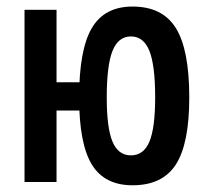

<svg xmlns="http://www.w3.org/2000/svg" viewBox="-20 -547 626 577"><path d="M378.4 9.8Q293.9 9.8 255.9 -52.7Q217.8 -115.2 217.8 -253.9Q217.8 -397.9 255.9 -462.6Q293.9 -527.3 378.4 -527.3Q468.3 -527.3 508.5 -462.6Q548.8 -397.9 548.8 -253.9Q548.8 -115.2 508.5 -52.7Q468.3 9.8 378.4 9.8ZM53.7 0V-517.6H149.9V0ZM88.9 -214.8V-299.8H250.5V-214.8ZM373.5 -80.1Q411.6 -80.1 429 -121.3Q446.3 -162.6 446.3 -253.9Q446.3 -350.6 429 -394Q411.6 -437.5 373.5 -437.5Q335.4 -437.5 318.1 -394Q300.8 -350.6 300.8 -253.9Q300.8 -162.6 318.1 -121.3Q335.4 -80.1 373.5 -80.1Z"/></svg>

Font: Cascadia Mono
Style: Regular
Weight: 400
Monospace: yes
Designer: Aaron Bell
Foundry: Saja Typeworks
Version: Version 2404.023